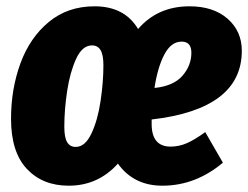

<svg xmlns="http://www.w3.org/2000/svg" viewBox="-20 -571 787 609"><path d="M747 -410Q747 -225 461 -192V-178Q461 -106 521 -106Q548 -106 573 -117Q598 -128 631 -152L687 -55Q600 18 495 18Q404 18 354 -52Q291 18 198 18Q115 18 65 -35.5Q15 -89 15 -194Q15 -289 45 -370.5Q75 -452 135 -501.5Q195 -551 280 -551Q375 -551 418 -479Q480 -551 581 -551Q657 -551 702 -511.5Q747 -472 747 -410ZM587 -404Q587 -439 556 -439Q523 -439 501.5 -398.5Q480 -358 470 -292Q530 -298 558.5 -330.5Q587 -363 587 -404ZM308 -364Q308 -397 299 -412Q290 -427 272 -427Q241 -427 221.5 -384.5Q202 -342 193 -282.5Q184 -223 184 -169Q184 -135 193 -120Q202 -105 220 -105Q250 -105 270 -147.5Q290 -190 299 -250.5Q308 -311 308 -364Z"/></svg>

Font: Fira Sans Extra Condensed ExtraBold
Style: Italic
Weight: 800
Width: 3
Italic angle: -8°
Designer: Carrois Corporate & Edenspiekermann AG
Foundry: Carrois Corporate GbR & Edenspiekermann AG
Version: Version 4.203